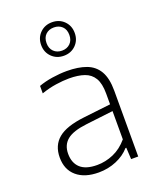

<svg xmlns="http://www.w3.org/2000/svg" viewBox="-150 -906 829 1005"><g transform="rotate(-20 264.0 -403.5)"><path d="M225 8Q147 8 102.8 -29.8Q58.5 -67.5 58.5 -135Q58.5 -202.5 103.8 -240.2Q149 -278 250 -289.5L422.5 -309.5L423.5 -272L250.5 -251.5Q173 -242.5 139.8 -215Q106.5 -187.5 106.5 -138.5Q106.5 -87.5 137 -59.5Q167.5 -31.5 230.5 -31.5Q277 -31.5 321.5 -50.8Q366 -70 401.5 -112V-367Q401.5 -423 383.2 -453.5Q365 -484 330.2 -496Q295.5 -508 245.5 -508Q212.5 -508 172 -502Q131.5 -496 90 -481.5V-523Q124 -535.5 166.2 -542Q208.5 -548.5 247.5 -548.5Q311 -548.5 355.5 -532Q400 -515.5 423.2 -475.8Q446.5 -436 446.5 -366.5V0H407L403.5 -64.5H399Q370 -31 323.8 -11.5Q277.5 8 225 8ZM262 -628.5Q222 -628.5 195.2 -655Q168.5 -681.5 168.5 -721.5Q168.5 -762 195.2 -788.5Q222 -815 262 -815Q302.5 -815 329 -788.5Q355.5 -762 355.5 -721.5Q355.5 -681.5 329 -655Q302.5 -628.5 262 -628.5ZM262 -657Q290 -657 307.8 -674.5Q325.5 -692 325.5 -721.5Q325.5 -752 307.8 -769Q290 -786 262 -786Q234 -786 216.2 -769Q198.5 -752 198.5 -721.5Q198.5 -692 216.2 -674.5Q234 -657 262 -657Z"/></g></svg>

Font: Encode Sans SemiExpanded ExtraLight
Style: Regular
Weight: 250
Width: 6
Designer: Multiple Designers
Foundry: Impallari Type
Version: Version 3.002